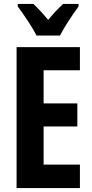

<svg xmlns="http://www.w3.org/2000/svg" viewBox="-20 -953 467 973"><path d="M165 -773H284C305 -815 350 -882 378 -920V-933H300C275 -910 254 -888 224 -852C197 -885 171 -913 149 -933H70V-920C99 -882 146 -812 165 -773ZM385 0V-119H201V-312H372V-429H201V-597H385V-714H64V0Z"/></svg>

Font: Noto Sans Armenian ExtraCondensed
Style: Regular
Weight: 400
Width: 2
Designer: Monotype Design Team
Foundry: Monotype Imaging Inc.
Version: Version 2.008